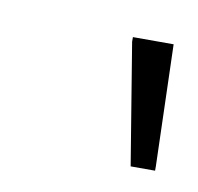

<svg xmlns="http://www.w3.org/2000/svg" viewBox="-34 -757 216 209"><g transform="rotate(10 74.0 -652.5)"><path d="M121 -583 99 -717V-722H144L148 -588V-583Z"/></g></svg>

Font: Saira Ultra Condensed ExLight
Style: Italic
Weight: 200
Width: 1
Italic angle: -12°
Designer: Hector Gatti with collaboration of the Omnibus-Type team
Foundry: Omnibus-Type
Version: Version 1.001; ttfautohint (v1.8)